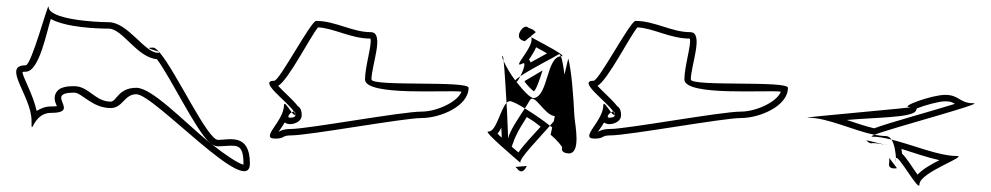

<svg xmlns="http://www.w3.org/2000/svg" viewBox="-20 -685 3080 597"><path d="M638 -237C643 -234 650 -230 658 -230C671 -230 685 -232 696 -232C719 -232 737 -232 737 -177V-173C722 -176 682 -202 638 -237ZM50 -461C52 -462 55 -462 60 -462C102 -462 125 -586 138 -626C187 -599 285 -596 318 -596C361 -596 406 -506 468 -501C512 -442 586 -285 631 -242C548 -311 452 -412 404 -412C347 -412 343 -369 324 -369C276 -369 256 -417 211 -417C195 -417 184 -416 173 -412C164 -409 156 -402 152 -392C146 -374 155 -360 157 -355C151 -354 147 -354 138 -354C120 -354 105 -347 94 -340C82 -394 50 -446 50 -461ZM60 -482C-16 -482 78 -386 78 -310C78 -252 80 -334 138 -334C236 -334 113 -397 211 -397C234 -397 267 -349 324 -349C362 -349 366 -392 404 -392C460 -392 757 -62 757 -177C757 -272 692 -250 658 -250C625 -250 528 -461 477 -521H470C430 -521 377 -616 318 -616C278 -616 131 -624 131 -664C131 -683 78 -482 60 -482ZM474 -524 477 -521C479 -522 477 -523 474 -524ZM456 -537C425 -537 462 -529 474 -524C467 -532 461 -537 456 -537Z M845 -418C878 -438 944 -570 969 -600C1020 -597 1071 -565 1132 -565C1137 -546 1115 -478 1115 -438C1115 -385 1375 -406 1415 -400C1403 -368 1338 -338 1291 -338C1230 -338 936 -284 885 -284C857 -284 847 -275 846 -275C852 -284 859 -293 865 -304C872 -300 878 -299 882 -299C894 -299 920 -306 918 -330C918 -337 916 -349 906 -355C890 -376 860 -401 845 -418ZM833 -434C781 -434 872 -371 894 -338C897 -338 898 -337 898 -332V-330C900 -323 895 -319 882 -319C871 -319 879 -331 887 -336C877 -349 863 -372 863 -358C863 -308 786 -254 836 -254C867 -254 855 -264 885 -264C941 -264 1235 -318 1291 -318C1349 -318 1437 -355 1437 -412C1437 -435 1135 -415 1135 -438C1135 -481 1177 -585 1133 -585C1075 -585 1023 -620 963 -620C947 -620 849 -434 833 -434ZM887 -336C892 -329 897 -325 898 -330C897 -333 896 -335 894 -338C892 -338 889 -337 887 -336Z M1527 -270C1532 -275 1535 -281 1539 -288V-281C1540 -271 1540 -263 1540 -257C1535 -261 1529 -267 1527 -270ZM1625 -500C1633 -512 1641 -524 1647 -538C1658 -532 1671 -525 1681 -519C1667 -511 1648 -501 1630 -491C1629 -493 1626 -499 1625 -500ZM1571 -229 1580 -253C1581 -256 1583 -260 1585 -264C1592 -280 1606 -302 1618 -321C1625 -317 1632 -312 1639 -308C1646 -302 1654 -297 1661 -291C1638 -266 1608 -234 1592 -211ZM1583 -166C1584 -164 1585 -164 1587 -162C1587 -162 1603 -136 1618 -169ZM1546 -495C1549 -469 1552 -415 1555 -365C1559 -370 1564 -371 1569 -370C1579 -367 1594 -359 1612 -348C1618 -357 1623 -366 1626 -371C1641 -401 1671 -327 1705 -324L1702 -308C1699 -304 1694 -299 1690 -294C1692 -292 1695 -291 1697 -289L1692 -266C1715 -247 1728 -229 1728 -226C1728 -226 1721 -210 1747 -208C1788 -206 1768 -296 1766 -324C1763 -388 1757 -465 1747 -503L1735 -453C1732 -479 1728 -500 1724 -510C1679 -508 1685 -387 1640 -380C1630 -379 1607 -403 1586 -430C1590 -433 1594 -440 1598 -448C1591 -443 1585 -439 1582 -435C1566 -456 1553 -480 1546 -495ZM1599 -590C1581 -561 1612 -557 1612 -557L1629 -571C1630 -570 1631 -570 1632 -569C1632 -570 1631 -571 1630 -572L1646 -585C1640 -592 1632 -596 1624 -598C1624 -598 1613 -611 1599 -590ZM1611 -431C1622 -417 1633 -406 1640 -401C1647 -406 1657 -434 1667 -466L1613 -434C1612 -433 1612 -432 1611 -431ZM1498 -276C1481 -278 1582 -193 1598 -179C1593 -191 1656 -255 1690 -294C1665 -314 1636 -333 1612 -348C1593 -319 1564 -277 1560 -254C1559 -272 1558 -317 1555 -365C1535 -344 1523 -274 1498 -276ZM1598 -179 1599 -178C1601 -177 1600 -177 1598 -179ZM1598 -448C1633 -472 1709 -510 1717 -516C1719 -518 1722 -515 1724 -510H1726C1745 -510 1667 -550 1632 -569C1643 -540 1565 -467 1606 -488C1616 -493 1608 -467 1598 -448ZM1542 -510C1541 -507 1543 -502 1546 -495C1545 -509 1543 -515 1542 -510Z M1838 -418C1871 -438 1937 -570 1962 -600C2013 -597 2064 -565 2125 -565C2130 -546 2108 -478 2108 -438C2108 -385 2368 -406 2408 -400C2396 -368 2331 -338 2284 -338C2223 -338 1929 -284 1878 -284C1850 -284 1840 -275 1839 -275C1845 -284 1852 -293 1858 -304C1865 -300 1871 -299 1875 -299C1887 -299 1913 -306 1911 -330C1911 -337 1909 -349 1899 -355C1883 -376 1853 -401 1838 -418ZM1826 -434C1774 -434 1865 -371 1887 -338C1890 -338 1891 -337 1891 -332V-330C1893 -323 1888 -319 1875 -319C1864 -319 1872 -331 1880 -336C1870 -349 1856 -372 1856 -358C1856 -308 1779 -254 1829 -254C1860 -254 1848 -264 1878 -264C1934 -264 2228 -318 2284 -318C2342 -318 2430 -355 2430 -412C2430 -435 2128 -415 2128 -438C2128 -481 2170 -585 2126 -585C2068 -585 2016 -620 1956 -620C1940 -620 1842 -434 1826 -434ZM1880 -336C1885 -329 1890 -325 1891 -330C1890 -333 1889 -335 1887 -338C1885 -338 1882 -337 1880 -336Z M2783 -222C2821 -210 2864 -195 2901 -187C2875 -174 2849 -159 2833 -142C2816 -165 2800 -193 2785 -207C2784 -211 2784 -217 2783 -222ZM2613 -312C2703 -320 2811 -319 2827 -339L2831 -348C2856 -358 2900 -370 2919 -370C2935 -370 2941 -367 2949 -362C2872 -338 2743 -303 2698 -286C2672 -292 2640 -303 2613 -312ZM2745 -180C2745 -180 2737 -157 2769 -162L2745 -194V-190ZM2493 -319C2554 -319 2633 -279 2699 -266C2755 -288 3043 -364 3007 -364C2963 -364 2963 -390 2919 -390C2877 -390 2774 -352 2809 -352C2847 -352 2454 -319 2493 -319ZM2732 -235C2734 -235 2736 -235 2738 -234ZM2674 -249C2684 -236 2693 -240 2693 -240C2704 -240 2718 -238 2732 -235ZM2752 -251C2762 -236 2765 -208 2766 -193C2773 -206 2839 -84 2839 -112C2839 -149 2992 -200 2955 -200C2899 -200 2820 -234 2752 -251ZM2765 -190C2765 -177 2766 -181 2766 -193C2766 -192 2765 -192 2765 -190ZM2693 -260C2711 -260 2731 -256 2752 -251C2748 -257 2742 -262 2734 -262C2723 -262 2711 -264 2699 -266C2690 -262 2687 -260 2693 -260Z"/></svg>

Font: CiSf CamouflageKit II
Style: Outline
Weight: 400
Version: Version 1